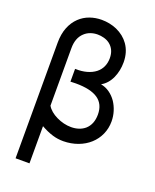

<svg xmlns="http://www.w3.org/2000/svg" viewBox="-174 -866 950 1173"><g transform="rotate(20 301.0 -279.5)"><path d="M164.6 208V-33.7Q205.1 -10.7 242.7 0.5Q275.4 10.3 311.5 10.3Q362.3 9.8 406 -6.3Q449.7 -22.5 481.4 -51.3Q513.2 -80.1 530.8 -119.4Q548.3 -158.7 548.3 -203.6Q548.3 -236.8 538.6 -268.6Q528.8 -300.3 511.2 -326.7Q492.7 -353.5 467 -371.6Q441.4 -389.6 410.2 -395.5Q451.2 -418 473.6 -467.3Q494.1 -513.7 494.1 -567.9Q494.1 -634.3 460.4 -682.1Q430.7 -724.1 379.4 -747.1Q333 -767.1 280.3 -767.1Q239.7 -767.1 203.1 -753.9Q166.5 -740.7 138.2 -713.9Q107.9 -685.1 91.1 -642.6Q74.2 -600.1 74.2 -543.5V208ZM203.1 -643.1Q219.7 -658.7 241.5 -666.5Q263.2 -674.3 287.6 -674.3Q308.1 -674.3 328.9 -668.7Q349.6 -663.1 366.2 -650.9Q406.2 -620.1 406.2 -563.5Q406.2 -532.7 394.8 -507.6Q383.3 -482.4 360.8 -464.8Q337.9 -446.8 304.4 -437.5Q271 -428.2 229 -429.7V-346.7Q251.5 -347.7 264.2 -347.7Q361.3 -347.7 408.4 -314.9Q455.6 -282.2 455.6 -214.8Q455.6 -151.9 417 -117.2Q399.4 -102.1 376.5 -94.5Q353.5 -86.9 327.1 -86.9Q278.8 -86.9 231.4 -109.9Q209 -120.6 191.7 -135.3Q174.3 -149.9 164.6 -167V-540.5Q164.6 -607.9 203.1 -643.1Z"/></g></svg>

Font: Hack Dev
Style: Regular
Weight: 400
Designer: Christopher Simpkins
Foundry: Christopher Simpkins
Version: Version 2.0315